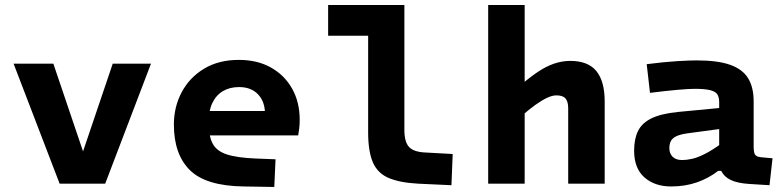

<svg xmlns="http://www.w3.org/2000/svg" viewBox="-20 -730 3110 763"><path d="M428 -477H580L398 0H267L276 -28ZM34 -477H192L344 -28L353 0H217Z M997 -100 1075 -97 1070 13 949 11Q798 9 734.5 -54Q671 -117 671 -235Q671 -305 702 -363.5Q733 -422 791 -457Q849 -492 929 -492Q1003 -492 1057 -461.5Q1111 -431 1141 -377.5Q1171 -324 1171 -254Q1171 -235 1169 -219Q1167 -203 1165 -192H767V-289H1108L1033 -278Q1033 -326 1005.5 -355Q978 -384 930 -384Q893 -384 866 -368Q839 -352 824 -321Q809 -290 809 -245Q809 -191 824.5 -160.5Q840 -130 881 -116.5Q922 -103 997 -100Z M1284 -710H1510V-588H1284ZM1443 -204V-710H1587V-214Q1587 -166 1605.5 -146Q1624 -126 1670 -124L1779 -118L1774 6L1643 0Q1568 -4 1524 -23Q1480 -42 1461.5 -85.5Q1443 -129 1443 -204Z M2065 -710V0H1920V-710ZM2049 -266 2029 -374Q2076 -416 2112.5 -441Q2149 -466 2181.5 -477Q2214 -488 2246 -488Q2317 -488 2350 -447.5Q2383 -407 2383 -327V0H2238V-300Q2238 -326 2227.5 -338.5Q2217 -351 2191 -351Q2175 -351 2154.5 -341.5Q2134 -332 2108 -313.5Q2082 -295 2049 -266Z M2691 -94Q2709 -94 2731 -99Q2753 -104 2781.5 -118.5Q2810 -133 2846 -159V-51H2834Q2797 -22 2750 -5.5Q2703 11 2647 11Q2582 11 2541 -25Q2500 -61 2500 -131Q2500 -178 2515.5 -209.5Q2531 -241 2568.5 -259.5Q2606 -278 2673 -285L2852 -302V-219L2711 -200Q2683 -196 2667.5 -188.5Q2652 -181 2646 -169.5Q2640 -158 2640 -141Q2640 -120 2653 -107Q2666 -94 2691 -94ZM2975 -149Q2975 -124 2980.5 -115.5Q2986 -107 3005 -105L3050 -101L3038 6L2957 1Q2911 -2 2884.5 -14.5Q2858 -27 2846 -51L2838 -90V-324Q2838 -343 2831 -354.5Q2824 -366 2803 -371.5Q2782 -377 2741 -377Q2717 -377 2672 -373Q2627 -369 2563 -361L2550 -475Q2621 -484 2670.5 -487Q2720 -490 2748 -490Q2832 -490 2881.5 -472.5Q2931 -455 2953 -419Q2975 -383 2975 -327Z"/></svg>

Font: Intel One Mono Light
Style: Regular
Weight: 300
Monospace: yes
Designer: Fred Shallcrass
Foundry: Frere-Jones Type LLC
Version: Version 1.004